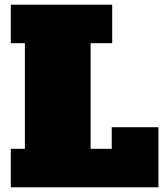

<svg xmlns="http://www.w3.org/2000/svg" viewBox="-20 -798 711 818"><path d="M26 -778H458V-614H366V-164H456V-256H655V0H26V-164H86V-614H26Z"/></svg>

Font: Alfa Slab One
Style: Regular
Weight: 400
Designer: JM Sole
Foundry: JM Sole
Version: Version 1.001